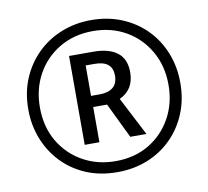

<svg xmlns="http://www.w3.org/2000/svg" viewBox="-81 -814 991 913"><g transform="rotate(-10 415.0 -357.0)"><path d="M415 10Q330 10 262.5 -19Q195 -48 147 -99Q99 -150 73.5 -216Q48 -282 48 -357Q48 -439 76.5 -506Q105 -573 155 -622Q205 -671 272 -697.5Q339 -724 415 -724Q496 -724 563.5 -696Q631 -668 680 -618Q729 -568 755.5 -501Q782 -434 782 -357Q782 -277 754.5 -210Q727 -143 677.5 -93.5Q628 -44 561 -17Q494 10 415 10ZM415 -43Q508 -43 577.5 -85Q647 -127 686 -198Q725 -269 725 -357Q725 -448 684.5 -519Q644 -590 574 -630.5Q504 -671 415 -671Q323 -671 252.5 -629Q182 -587 143 -516Q104 -445 104 -357Q104 -263 145.5 -192.5Q187 -122 257.5 -82.5Q328 -43 415 -43ZM283 -145V-574H400Q475 -574 515.5 -543Q556 -512 556 -448Q556 -364 485 -331L581 -145H503L421 -315H354V-145ZM396 -369Q436 -369 459 -387.5Q482 -406 482 -445Q482 -516 396 -516H353V-369Z"/></g></svg>

Font: Noto Sans Lao ExtraCondensed
Style: Regular
Weight: 400
Width: 2
Designer: Monotype Design Team
Foundry: Monotype Imaging Inc.
Version: Version 2.003; ttfautohint (v1.8.4.7-5d5b)